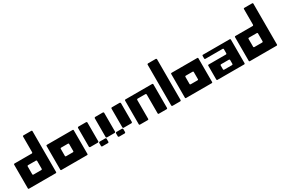

<svg xmlns="http://www.w3.org/2000/svg" viewBox="94 -1993 4650 3176"><g transform="rotate(-30 2419.0 -405.5)"><path d="M400.4 -794.9Q400.4 -797.9 401.4 -800.8Q402.3 -803.7 404.3 -805.7Q406.2 -807.6 409.2 -808.6Q412.1 -809.6 415 -809.6Q452.1 -809.6 490.2 -809.6Q527.3 -809.6 564.5 -809.6Q568.4 -809.6 570.3 -808.6Q573.2 -807.6 575.2 -805.7Q578.1 -803.7 579.1 -800.8Q580.1 -797.9 580.1 -794.9Q580.1 -599.6 580.1 -405.3Q580.1 -210 580.1 -14.6Q580.1 -11.7 579.1 -8.8Q578.1 -6.8 575.2 -3.9Q573.2 -2 570.3 -1Q568.4 0 565.4 0Q437.5 0 309.6 0Q182.6 0 54.7 0Q51.8 0 48.8 -1Q46.9 -2 43.9 -3.9Q42 -6.8 41 -8.8Q40 -11.7 40 -14.6Q40 -127.9 40 -240.2Q40 -353.5 40 -465.8Q40 -468.8 41 -471.7Q42 -474.6 43.9 -476.6Q46.9 -478.5 48.8 -479.5Q51.8 -480.5 54.7 -480.5Q137.7 -480.5 219.7 -480.5Q302.7 -480.5 384.8 -480.5Q387.7 -480.5 390.6 -481.4Q393.6 -483.4 395.5 -485.4Q397.5 -487.3 398.4 -490.2Q400.4 -493.2 400.4 -496.1Q400.4 -570.3 400.4 -645.5Q400.4 -719.7 400.4 -794.9ZM219.7 -179.7Q219.7 -176.8 220.7 -173.8Q222.7 -171.9 224.6 -168.9Q226.6 -167 229.5 -166Q231.4 -165 235.4 -165Q272.5 -165 309.6 -165Q347.7 -165 384.8 -165Q387.7 -165 390.6 -166Q393.6 -167 395.5 -168.9Q397.5 -171.9 398.4 -173.8Q400.4 -176.8 400.4 -179.7Q400.4 -217.8 400.4 -254.9Q400.4 -293 400.4 -330.1Q400.4 -333 398.4 -335.9Q397.5 -338.9 395.5 -340.8Q393.6 -342.8 390.6 -343.8Q387.7 -344.7 384.8 -344.7Q347.7 -344.7 309.6 -344.7Q272.5 -344.7 235.4 -344.7Q231.4 -344.7 229.5 -343.8Q226.6 -342.8 224.6 -340.8Q222.7 -338.9 220.7 -335.9Q219.7 -333 219.7 -330.1Q219.7 -293 219.7 -254.9Q219.7 -217.8 219.7 -179.7Z M659.2 -465.8Q659.2 -468.8 660.2 -471.7Q661.1 -473.6 663.1 -476.6Q666 -478.5 668 -479.5Q670.9 -480.5 673.8 -480.5Q796.9 -480.5 918.9 -480.5Q1041 -480.5 1164.1 -480.5Q1167 -480.5 1169.9 -479.5Q1171.9 -478.5 1174.8 -476.6Q1176.8 -474.6 1177.7 -471.7Q1178.7 -468.8 1178.7 -465.8Q1178.7 -352.5 1178.7 -240.2Q1178.7 -127.9 1178.7 -14.6Q1178.7 -11.7 1177.7 -8.8Q1176.8 -6.8 1174.8 -3.9Q1172.9 -2 1169.9 -1Q1167 0 1164.1 0Q1042 0 918.9 0Q796.9 0 673.8 0Q670.9 0 668 -1Q666 -2 663.1 -3.9Q661.1 -6.8 660.2 -8.8Q659.2 -11.7 659.2 -14.6Q659.2 -127.9 659.2 -240.2Q659.2 -352.5 659.2 -465.8ZM838.9 -172.9Q838.9 -169.9 839.8 -167Q841.8 -165 843.8 -162.1Q845.7 -160.2 848.6 -159.2Q850.6 -158.2 854.5 -158.2Q886.7 -158.2 918.9 -158.2Q951.2 -158.2 984.4 -158.2Q987.3 -158.2 990.2 -159.2Q992.2 -160.2 995.1 -162.1Q997.1 -165 998 -167Q999 -169.9 999 -172.9Q999 -207 999 -240.2Q999 -273.4 999 -307.6Q999 -310.5 998 -313.5Q997.1 -315.4 995.1 -318.4Q992.2 -320.3 990.2 -321.3Q987.3 -322.3 984.4 -322.3Q951.2 -322.3 918.9 -322.3Q886.7 -322.3 854.5 -322.3Q850.6 -322.3 848.6 -321.3Q845.7 -320.3 843.8 -318.4Q841.8 -315.4 839.8 -313.5Q838.9 -310.5 838.9 -307.6Q838.9 -273.4 838.9 -240.2Q838.9 -207 838.9 -172.9Z M1258.8 -465.8Q1258.8 -470.7 1263.7 -475.6Q1268.6 -480.5 1273.4 -480.5Q1311.5 -480.5 1348.6 -480.5Q1386.7 -480.5 1423.8 -480.5Q1428.7 -480.5 1433.6 -475.6Q1438.5 -470.7 1438.5 -465.8Q1438.5 -375 1438.5 -285.2Q1438.5 -195.3 1438.5 -104.5Q1438.5 -99.6 1433.6 -94.7Q1428.7 -89.8 1423.8 -89.8Q1386.7 -89.8 1348.6 -89.8Q1311.5 -89.8 1273.4 -89.8Q1268.6 -89.8 1263.7 -94.7Q1258.8 -99.6 1258.8 -104.5Q1258.8 -195.3 1258.8 -285.2Q1258.8 -375 1258.8 -465.8ZM1579.1 -465.8Q1579.1 -470.7 1584 -475.6Q1588.9 -480.5 1593.8 -480.5Q1630.9 -480.5 1668.9 -480.5Q1706.1 -480.5 1744.1 -480.5Q1749 -480.5 1753.9 -475.6Q1758.8 -470.7 1758.8 -465.8Q1758.8 -375 1758.8 -285.2Q1758.8 -195.3 1758.8 -104.5Q1758.8 -99.6 1753.9 -94.7Q1749 -89.8 1744.1 -89.8Q1706.1 -89.8 1668.9 -89.8Q1630.9 -89.8 1593.8 -89.8Q1588.9 -89.8 1584 -94.7Q1579.1 -99.6 1579.1 -104.5Q1579.1 -195.3 1579.1 -285.2Q1579.1 -375 1579.1 -465.8ZM1898.4 -465.8Q1898.4 -470.7 1903.3 -475.6Q1908.2 -480.5 1914.1 -480.5Q1951.2 -480.5 1988.3 -480.5Q2026.4 -480.5 2063.5 -480.5Q2069.3 -480.5 2074.2 -475.6Q2079.1 -470.7 2079.1 -465.8Q2079.1 -375 2079.1 -285.2Q2079.1 -195.3 2079.1 -104.5Q2079.1 -99.6 2074.2 -94.7Q2069.3 -89.8 2063.5 -89.8Q2026.4 -89.8 1988.3 -89.8Q1951.2 -89.8 1914.1 -89.8Q1908.2 -89.8 1903.3 -94.7Q1898.4 -99.6 1898.4 -104.5Q1898.4 -195.3 1898.4 -285.2Q1898.4 -375 1898.4 -465.8ZM1438.5 -75.2Q1438.5 -80.1 1443.4 -85Q1448.2 -89.8 1454.1 -89.8Q1481.4 -89.8 1508.8 -89.8Q1536.1 -89.8 1563.5 -89.8Q1569.3 -89.8 1574.2 -85Q1579.1 -80.1 1579.1 -75.2Q1579.1 -59.6 1579.1 -44.9Q1579.1 -30.3 1579.1 -14.6Q1579.1 -9.8 1574.2 -4.9Q1569.3 0 1563.5 0Q1536.1 0 1508.8 0Q1481.4 0 1454.1 0Q1448.2 0 1443.4 -4.9Q1438.5 -9.8 1438.5 -14.6Q1438.5 -30.3 1438.5 -44.9Q1438.5 -59.6 1438.5 -75.2ZM1758.8 -75.2Q1758.8 -80.1 1763.7 -85Q1768.6 -89.8 1773.4 -89.8Q1800.8 -89.8 1829.1 -89.8Q1856.4 -89.8 1883.8 -89.8Q1888.7 -89.8 1893.6 -85Q1898.4 -80.1 1898.4 -75.2Q1898.4 -59.6 1898.4 -44.9Q1898.4 -30.3 1898.4 -14.6Q1898.4 -9.8 1893.6 -4.9Q1888.7 0 1883.8 0Q1856.4 0 1829.1 0Q1800.8 0 1773.4 0Q1768.6 0 1763.7 -4.9Q1758.8 -9.8 1758.8 -14.6Q1758.8 -30.3 1758.8 -44.9Q1758.8 -59.6 1758.8 -75.2Z M2159.2 -465.8Q2159.2 -469.7 2160.2 -471.7Q2161.1 -474.6 2163.1 -476.6Q2166 -478.5 2168 -480.5Q2170.9 -481.4 2173.8 -481.4Q2301.8 -481.4 2428.7 -481.4Q2556.6 -481.4 2683.6 -481.4Q2686.5 -481.4 2689.5 -480.5Q2692.4 -479.5 2694.3 -476.6Q2697.3 -474.6 2698.2 -471.7Q2699.2 -469.7 2699.2 -465.8Q2699.2 -353.5 2699.2 -241.2Q2699.2 -127.9 2699.2 -15.6Q2699.2 -12.7 2698.2 -9.8Q2697.3 -6.8 2694.3 -4.9Q2692.4 -2.9 2689.5 -1Q2687.5 0 2684.6 0Q2646.5 0 2609.4 0Q2571.3 0 2534.2 0Q2531.2 0 2528.3 -1Q2525.4 -2.9 2523.4 -4.9Q2521.5 -6.8 2520.5 -9.8Q2519.5 -12.7 2519.5 -15.6Q2519.5 -105.5 2519.5 -195.3Q2519.5 -286.1 2519.5 -376Q2519.5 -378.9 2517.6 -381.8Q2516.6 -384.8 2514.6 -386.7Q2512.7 -388.7 2509.8 -389.6Q2506.8 -391.6 2503.9 -391.6Q2466.8 -391.6 2428.7 -391.6Q2391.6 -391.6 2354.5 -391.6Q2350.6 -391.6 2348.6 -389.6Q2345.7 -388.7 2343.8 -386.7Q2340.8 -384.8 2339.8 -381.8Q2338.9 -378.9 2338.9 -376Q2338.9 -286.1 2338.9 -195.3Q2338.9 -105.5 2338.9 -15.6Q2338.9 -12.7 2337.9 -9.8Q2336.9 -6.8 2335 -4.9Q2333 -2.9 2330.1 -1Q2327.1 0 2324.2 0Q2287.1 0 2249 0Q2211.9 0 2173.8 0Q2170.9 0 2168 -1Q2166 -2.9 2163.1 -4.9Q2161.1 -6.8 2160.2 -9.8Q2159.2 -12.7 2159.2 -15.6Q2159.2 -127.9 2159.2 -241.2Q2159.2 -353.5 2159.2 -465.8Z M2779.3 -794.9Q2779.3 -800.8 2784.2 -805.7Q2789.1 -810.5 2793.9 -810.5Q2832 -810.5 2869.1 -810.5Q2907.2 -810.5 2944.3 -810.5Q2949.2 -810.5 2954.1 -805.7Q2959 -800.8 2959 -794.9Q2959 -599.6 2959 -405.3Q2959 -210 2959 -14.6Q2959 -9.8 2954.1 -4.9Q2949.2 0 2944.3 0Q2907.2 0 2869.1 0Q2832 0 2793.9 0Q2789.1 0 2784.2 -4.9Q2779.3 -9.8 2779.3 -14.6Q2779.3 -210 2779.3 -405.3Q2779.3 -599.6 2779.3 -794.9Z M3040 -465.8Q3040 -468.8 3041 -471.7Q3042 -473.6 3043.9 -476.6Q3046.9 -478.5 3048.8 -479.5Q3051.8 -480.5 3054.7 -480.5Q3177.7 -480.5 3299.8 -480.5Q3421.9 -480.5 3544.9 -480.5Q3547.9 -480.5 3550.8 -479.5Q3552.7 -478.5 3555.7 -476.6Q3557.6 -474.6 3558.6 -471.7Q3559.6 -468.8 3559.6 -465.8Q3559.6 -352.5 3559.6 -240.2Q3559.6 -127.9 3559.6 -14.6Q3559.6 -11.7 3558.6 -8.8Q3557.6 -6.8 3555.7 -3.9Q3553.7 -2 3550.8 -1Q3547.9 0 3544.9 0Q3422.9 0 3299.8 0Q3177.7 0 3054.7 0Q3051.8 0 3048.8 -1Q3046.9 -2 3043.9 -3.9Q3042 -6.8 3041 -8.8Q3040 -11.7 3040 -14.6Q3040 -127.9 3040 -240.2Q3040 -352.5 3040 -465.8ZM3219.7 -172.9Q3219.7 -169.9 3220.7 -167Q3222.7 -165 3224.6 -162.1Q3226.6 -160.2 3229.5 -159.2Q3231.4 -158.2 3235.4 -158.2Q3267.6 -158.2 3299.8 -158.2Q3332 -158.2 3365.2 -158.2Q3368.2 -158.2 3371.1 -159.2Q3373 -160.2 3376 -162.1Q3377.9 -165 3378.9 -167Q3379.9 -169.9 3379.9 -172.9Q3379.9 -207 3379.9 -240.2Q3379.9 -273.4 3379.9 -307.6Q3379.9 -310.5 3378.9 -313.5Q3377.9 -315.4 3376 -318.4Q3373 -320.3 3371.1 -321.3Q3368.2 -322.3 3365.2 -322.3Q3332 -322.3 3299.8 -322.3Q3267.6 -322.3 3235.4 -322.3Q3231.4 -322.3 3229.5 -321.3Q3226.6 -320.3 3224.6 -318.4Q3222.7 -315.4 3220.7 -313.5Q3219.7 -310.5 3219.7 -307.6Q3219.7 -273.4 3219.7 -240.2Q3219.7 -207 3219.7 -172.9Z M3654.3 -480.5Q3782.2 -480.5 3909.2 -480.5Q4037.1 -480.5 4165 -480.5Q4168 -480.5 4169.9 -479.5Q4172.9 -478.5 4174.8 -476.6Q4177.7 -474.6 4178.7 -471.7Q4179.7 -468.8 4179.7 -465.8Q4179.7 -353.5 4179.7 -240.2Q4179.7 -127.9 4179.7 -15.6Q4179.7 -11.7 4178.7 -9.8Q4177.7 -6.8 4174.8 -4.9Q4172.9 -2 4169.9 -1Q4168 0 4165 0Q4037.1 0 3909.2 0Q3782.2 0 3654.3 0Q3651.4 0 3648.4 -1Q3646.5 -2 3643.6 -4.9Q3641.6 -6.8 3640.6 -9.8Q3639.6 -11.7 3639.6 -15.6Q3639.6 -81.1 3639.6 -146.5Q3639.6 -211.9 3639.6 -278.3Q3639.6 -281.2 3640.6 -284.2Q3641.6 -286.1 3643.6 -289.1Q3646.5 -291 3648.4 -292Q3651.4 -293 3654.3 -293Q3737.3 -293 3819.3 -293Q3902.3 -293 3984.4 -293Q3987.3 -293 3990.2 -293.9Q3993.2 -294.9 3995.1 -297.9Q3997.1 -299.8 3998 -302.7Q4000 -304.7 4000 -307.6Q4000 -328.1 4000 -347.7Q4000 -367.2 4000 -386.7Q4000 -389.6 3998 -392.6Q3997.1 -395.5 3995.1 -397.5Q3993.2 -399.4 3990.2 -400.4Q3987.3 -401.4 3984.4 -401.4Q3902.3 -401.4 3819.3 -401.4Q3737.3 -401.4 3654.3 -401.4Q3651.4 -401.4 3648.4 -403.3Q3646.5 -404.3 3643.6 -406.2Q3641.6 -408.2 3640.6 -411.1Q3639.6 -414.1 3639.6 -417Q3639.6 -428.7 3639.6 -441.4Q3639.6 -454.1 3639.6 -465.8Q3639.6 -468.8 3640.6 -471.7Q3641.6 -474.6 3643.6 -476.6Q3646.5 -478.5 3648.4 -479.5Q3651.4 -480.5 3654.3 -480.5ZM3984.4 -90.8Q3987.3 -90.8 3990.2 -91.8Q3993.2 -92.8 3995.1 -94.7Q3997.1 -96.7 3998 -99.6Q4000 -102.5 4000 -105.5Q4000 -124 4000 -142.6Q4000 -161.1 4000 -179.7Q4000 -182.6 3998 -184.6Q3997.1 -187.5 3995.1 -189.5Q3993.2 -192.4 3990.2 -193.4Q3987.3 -194.3 3984.4 -194.3Q3947.3 -194.3 3909.2 -194.3Q3872.1 -194.3 3835 -194.3Q3831.1 -194.3 3829.1 -193.4Q3826.2 -192.4 3824.2 -189.5Q3822.3 -187.5 3820.3 -184.6Q3819.3 -182.6 3819.3 -179.7Q3819.3 -161.1 3819.3 -142.6Q3819.3 -124 3819.3 -105.5Q3819.3 -102.5 3820.3 -99.6Q3822.3 -96.7 3824.2 -94.7Q3826.2 -92.8 3829.1 -91.8Q3831.1 -90.8 3835 -90.8Q3872.1 -90.8 3909.2 -90.8Q3947.3 -90.8 3984.4 -90.8Z M4619.1 -794.9Q4619.1 -797.9 4620.1 -800.8Q4621.1 -803.7 4623 -805.7Q4625 -807.6 4627.9 -808.6Q4630.9 -809.6 4633.8 -809.6Q4670.9 -809.6 4709 -809.6Q4746.1 -809.6 4783.2 -809.6Q4787.1 -809.6 4789.1 -808.6Q4792 -807.6 4793.9 -805.7Q4796.9 -803.7 4797.9 -800.8Q4798.8 -797.9 4798.8 -794.9Q4798.8 -599.6 4798.8 -405.3Q4798.8 -210 4798.8 -14.6Q4798.8 -11.7 4797.9 -8.8Q4796.9 -6.8 4793.9 -3.9Q4792 -2 4789.1 -1Q4787.1 0 4784.2 0Q4656.2 0 4528.3 0Q4401.4 0 4273.4 0Q4270.5 0 4267.6 -1Q4265.6 -2 4262.7 -3.9Q4260.7 -6.8 4259.8 -8.8Q4258.8 -11.7 4258.8 -14.6Q4258.8 -127.9 4258.8 -240.2Q4258.8 -353.5 4258.8 -465.8Q4258.8 -468.8 4259.8 -471.7Q4260.7 -474.6 4262.7 -476.6Q4265.6 -478.5 4267.6 -479.5Q4270.5 -480.5 4273.4 -480.5Q4356.4 -480.5 4438.5 -480.5Q4521.5 -480.5 4603.5 -480.5Q4606.4 -480.5 4609.4 -481.4Q4612.3 -483.4 4614.3 -485.4Q4616.2 -487.3 4617.2 -490.2Q4619.1 -493.2 4619.1 -496.1Q4619.1 -570.3 4619.1 -645.5Q4619.1 -719.7 4619.1 -794.9ZM4438.5 -179.7Q4438.5 -176.8 4439.5 -173.8Q4441.4 -171.9 4443.4 -168.9Q4445.3 -167 4448.2 -166Q4450.2 -165 4454.1 -165Q4491.2 -165 4528.3 -165Q4566.4 -165 4603.5 -165Q4606.4 -165 4609.4 -166Q4612.3 -167 4614.3 -168.9Q4616.2 -171.9 4617.2 -173.8Q4619.1 -176.8 4619.1 -179.7Q4619.1 -217.8 4619.1 -254.9Q4619.1 -293 4619.1 -330.1Q4619.1 -333 4617.2 -335.9Q4616.2 -338.9 4614.3 -340.8Q4612.3 -342.8 4609.4 -343.8Q4606.4 -344.7 4603.5 -344.7Q4566.4 -344.7 4528.3 -344.7Q4491.2 -344.7 4454.1 -344.7Q4450.2 -344.7 4448.2 -343.8Q4445.3 -342.8 4443.4 -340.8Q4441.4 -338.9 4439.5 -335.9Q4438.5 -333 4438.5 -330.1Q4438.5 -293 4438.5 -254.9Q4438.5 -217.8 4438.5 -179.7Z"/></g></svg>

Font: pil love
Style: regular
Weight: 400
Designer: pierpaolo belleggia, riccardo antolini, manuela ilari
Foundry: pil communication
Version: Version 1.2